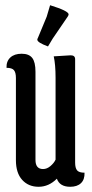

<svg xmlns="http://www.w3.org/2000/svg" viewBox="-20 -706 352 736"><path d="M116 -93Q116 -58 145 -58Q160 -58 173.5 -69.5Q187 -81 193 -94V-408Q193 -458 186 -490L251 -494Q268 -494 268 -479V-83Q268 -62 275.5 -53Q283 -44 304 -44Q305 -18 290.5 -4Q276 10 249 10Q209 10 198 -21Q167 10 128 10Q89 10 65 -16.5Q41 -43 41 -92V-407Q41 -428 33.5 -437Q26 -446 5 -446Q4 -471 19.5 -485.5Q35 -500 63 -500Q91 -500 103.5 -484Q116 -468 116 -431ZM172 -686Q243 -664 243 -651Q243 -648 240 -643L182 -558L164 -528Q123 -543 123 -554Q123 -557 125 -560L159 -642Z"/></svg>

Font: el_Medula One
Style: Regular
Weight: 400
Designer: Luciano Vergara
Foundry: Luciano Vergara
Version: Version 1.002 August 17, 2020